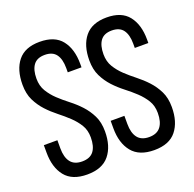

<svg xmlns="http://www.w3.org/2000/svg" viewBox="-126 -836 981 972"><g transform="rotate(-20 364.5 -350.0)"><path d="M185 -707C132.3 -707 93.3 -691.3 68 -660C42.7 -628.7 30 -586 30 -532C30 -499.3 35.8 -471.2 47.5 -447.5C59.2 -423.8 73.7 -402.7 91 -384C108.3 -365.3 127 -348.2 147 -332.5C167 -316.8 185.7 -300.8 203 -284.5C220.3 -268.2 234.8 -250.5 246.5 -231.5C258.2 -212.5 264 -190 264 -164C264 -132 257.5 -107.3 244.5 -90C231.5 -72.7 210.7 -64 182 -64C154 -64 133.3 -72.7 120 -90C106.7 -107.3 100 -132 100 -164V-208H27V-168C27 -114.7 39.7 -72.2 65 -40.5C90.3 -8.8 130 7 184 7C238 7 277.8 -8.8 303.5 -40.5C329.2 -72.2 342 -114.7 342 -168C342 -200.7 336.2 -228.8 324.5 -252.5C312.8 -276.2 298.3 -297.3 281 -316C263.7 -334.7 244.8 -351.8 224.5 -367.5C204.2 -383.2 185.3 -399.2 168 -415.5C150.7 -431.8 136.2 -449.7 124.5 -469C112.8 -488.3 107 -511 107 -537C107 -568.3 113.3 -592.7 126 -610C138.7 -627.3 159 -636 187 -636C215 -636 235.3 -627.3 248 -610C260.7 -592.7 267 -568 267 -536V-513H341V-532C341 -585.3 328.5 -627.8 303.5 -659.5C278.5 -691.2 239 -707 185 -707ZM546 -707C493.3 -707 454.2 -691.3 428.5 -660C402.8 -628.7 390 -586 390 -532C390 -499.3 395.8 -471.2 407.5 -447.5C419.2 -423.8 433.7 -402.7 451 -384C468.3 -365.3 487.2 -348.2 507.5 -332.5C527.8 -316.8 546.7 -300.8 564 -284.5C581.3 -268.2 595.8 -250.5 607.5 -231.5C619.2 -212.5 625 -190 625 -164C625 -132 618.3 -107.3 605 -90C591.7 -72.7 571 -64 543 -64C515 -64 494.3 -72.7 481 -90C467.7 -107.3 461 -132 461 -164V-208H387V-168C387 -114.7 399.8 -72.2 425.5 -40.5C451.2 -8.8 491 7 545 7C599 7 638.7 -8.8 664 -40.5C689.3 -72.2 702 -114.7 702 -168C702 -200.7 696.2 -228.8 684.5 -252.5C672.8 -276.2 658.3 -297.3 641 -316C623.7 -334.7 605 -351.8 585 -367.5C565 -383.2 546.3 -399.2 529 -415.5C511.7 -431.8 497.2 -449.7 485.5 -469C473.8 -488.3 468 -511 468 -537C468 -568.3 474.3 -592.7 487 -610C499.7 -627.3 520 -636 548 -636C576 -636 596.3 -627.3 609 -610C621.7 -592.7 628 -568 628 -536V-513H701V-532C701 -585.3 688.5 -627.8 663.5 -659.5C638.5 -691.2 599.3 -707 546 -707Z"/></g></svg>

Font: SVN-Bebas Neue
Style: Regular
Weight: 400
Designer: Ryoichi Tsunekawa
Foundry: Ryoichi Tsunekawa
Version: Version 001.003